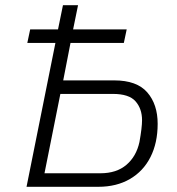

<svg xmlns="http://www.w3.org/2000/svg" viewBox="-20 -718 680 738"><path d="M82 0 193 -553H85L96 -605H203L222 -698H280L261 -605H467L456 -553H251L223 -409H419Q506 -409 546 -363Q586 -317 586 -242Q586 -169 558.5 -114.5Q531 -60 479.5 -30Q428 0 358 0ZM151 -52H366Q428 -52 466 -84.5Q504 -117 516 -172Q521 -200 523.5 -221Q526 -242 526 -256Q526 -300 501 -328.5Q476 -357 414 -357H212Z"/></svg>

Font: IBM Plex Sans Light
Style: Italic
Weight: 300
Italic angle: -11.31°
Designer: Mike Abbink, Paul van der Laan, Pieter van Rosmalen
Foundry: Bold Monday
Version: Version 3.201